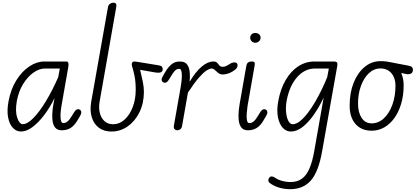

<svg xmlns="http://www.w3.org/2000/svg" viewBox="-20 -948 3024 1397"><path d="M133.5 9Q99.5 9 74.2 -17.2Q49 -43.5 39.2 -92.2Q29.5 -141 41.5 -208Q58 -298.5 99 -364Q140 -429.5 193.8 -465Q247.5 -500.5 302 -500.5H462.5Q475 -500.5 477.5 -489.2Q480 -478 476.5 -458.5L428 -182Q425 -165.5 422.5 -143.5Q420 -121.5 420.2 -100.8Q420.5 -80 425 -66.2Q429.5 -52.5 440.5 -52.5Q457.5 -52.5 472.2 -65Q487 -77.5 504 -106.5L512.5 -120.5Q523 -138.5 530.8 -146Q538.5 -153.5 548.5 -153.5Q558.5 -153.5 565 -147Q571.5 -140.5 571.5 -127.5Q571.5 -120 562.2 -104Q553 -88 541 -68Q519.5 -33 493 -16.5Q466.5 0 429 0Q379 0 365.8 -52.5Q352.5 -105 370 -198.5L377 -235Q343.5 -166 301.5 -110.8Q259.5 -55.5 216 -23.2Q172.5 9 133.5 9ZM145.5 -44.5Q179.5 -44.5 223.8 -90Q268 -135.5 315 -213.2Q362 -291 404 -387.5L415 -449.5H307Q266 -449.5 223.8 -420Q181.5 -390.5 148.5 -337Q115.5 -283.5 102 -211Q89.5 -136.5 105.5 -90.5Q121.5 -44.5 145.5 -44.5Z M791 9Q735.5 9 698.8 -19Q662 -47 647.5 -95.8Q633 -144.5 643.5 -206.5L765.5 -895.5Q768 -911.5 779.8 -920Q791.5 -928.5 803.5 -928.5Q816.5 -928.5 822.8 -922.2Q829 -916 826 -898L705 -209.5Q697 -165.5 706 -127.8Q715 -90 739.8 -67Q764.5 -44 803 -44Q849.5 -44 886.8 -78Q924 -112 945.8 -169Q967.5 -226 967.5 -294.5Q967.5 -352.5 959 -394.5Q950.5 -436.5 941.5 -464Q939 -471.5 938.8 -481Q938.5 -490.5 945 -496.5Q951.5 -502.5 970 -499.5L1136 -472.5Q1152.5 -470 1158.2 -462.2Q1164 -454.5 1164 -445.5Q1164 -427 1149.5 -421.8Q1135 -416.5 1111.5 -420.5L999.5 -440Q1011.5 -391.5 1019.2 -352.5Q1027 -313.5 1027 -280Q1027 -197 995 -131.8Q963 -66.5 909.5 -28.8Q856 9 791 9Z M1269.5 0Q1258.5 0 1250.5 -8.2Q1242.5 -16.5 1245 -32.5L1295 -316.5Q1298 -333.5 1300.5 -355.8Q1303 -378 1303.2 -398.8Q1303.5 -419.5 1299 -433.2Q1294.5 -447 1284 -447Q1267 -447 1253.8 -434.5Q1240.5 -422 1224 -393L1215.5 -379Q1205 -361 1197.2 -353.5Q1189.5 -346 1179.5 -346Q1169.5 -346 1162.8 -352.5Q1156 -359 1156 -371.5Q1156 -379 1165.5 -395.2Q1175 -411.5 1187 -431.5Q1209 -467 1236.2 -486Q1263.5 -505 1306 -499Q1330 -495.5 1343.2 -476.2Q1356.5 -457 1360.2 -425.2Q1364 -393.5 1359.5 -352.5Q1402 -424.5 1446.5 -462.5Q1491 -500.5 1532 -500.5Q1552 -500.5 1560.2 -491Q1568.5 -481.5 1576.2 -471.8Q1584 -462 1602.5 -462Q1615 -462 1629.5 -469.5Q1644 -477 1651.5 -482.5Q1665 -491.5 1678 -493.5Q1691 -495.5 1699.8 -490.5Q1708.5 -485.5 1708.5 -473.5Q1708.5 -463.5 1703.8 -455.5Q1699 -447.5 1690.5 -440.8Q1682 -434 1670.5 -427Q1652 -415.5 1632.2 -410.8Q1612.5 -406 1601 -406Q1581.5 -406 1568 -417Q1554.5 -428 1543.2 -438.8Q1532 -449.5 1519.5 -449.5Q1506 -449.5 1483.8 -435.8Q1461.5 -422 1428.2 -384.2Q1395 -346.5 1347.5 -274.5L1305 -33Q1302.5 -16 1292.5 -8Q1282.5 0 1269.5 0Z M1838 -637Q1822 -637 1811.2 -647.8Q1800.5 -658.5 1800.5 -673.5Q1800.5 -688 1810.5 -698Q1820.5 -708 1838 -708Q1853.5 -708 1864.8 -698.8Q1876 -689.5 1876 -673.5Q1876 -658.5 1865 -647.8Q1854 -637 1838 -637ZM1783 0Q1758.5 0 1743.2 -13Q1728 -26 1721.2 -51Q1714.5 -76 1715.2 -112Q1716 -148 1724 -194L1772 -467Q1774 -479 1778.8 -486.5Q1783.5 -494 1792.2 -497.2Q1801 -500.5 1814 -500.5Q1828.5 -500.5 1832 -493.8Q1835.5 -487 1832.5 -470L1781 -176Q1777.5 -153 1775.2 -124Q1773 -95 1776.8 -73.8Q1780.5 -52.5 1794 -52.5Q1811.5 -52.5 1826.2 -65Q1841 -77.5 1858 -106.5L1866.5 -120.5Q1876.5 -138.5 1884.5 -146Q1892.5 -153.5 1902.5 -153.5Q1912.5 -153.5 1919 -147Q1925.5 -140.5 1925.5 -127.5Q1925.5 -120 1916 -104Q1906.5 -88 1895 -68Q1873.5 -33 1847 -16.5Q1820.5 0 1783 0Z M2091.5 428.5Q2046.5 428.5 2007.2 416Q1968 403.5 1941.5 382.5Q1933 375.5 1932.5 364.2Q1932 353 1941 342.5Q1946.5 335.5 1956.8 335.8Q1967 336 1978 343Q1998.5 358.5 2030.5 367.5Q2062.5 376.5 2094 376.5Q2143.5 376.5 2176.8 352.2Q2210 328 2231.5 278Q2253 228 2266.5 151L2335 -238Q2302.5 -169 2263.2 -113Q2224 -57 2181.5 -24Q2139 9 2096.5 9Q2062 9 2037 -18.5Q2012 -46 2002.2 -95.8Q1992.5 -145.5 2004.5 -212Q2021 -301.5 2058.8 -366Q2096.5 -430.5 2150.2 -465.5Q2204 -500.5 2268 -500.5H2408Q2427 -500.5 2432 -493Q2437 -485.5 2434 -468.5L2323.5 154Q2297.5 301.5 2242 365Q2186.5 428.5 2091.5 428.5ZM2109 -44Q2134.5 -44 2162.5 -66.2Q2190.5 -88.5 2219 -125.5Q2247.5 -162.5 2273.8 -207.8Q2300 -253 2322.5 -299.8Q2345 -346.5 2361 -387L2372.5 -449.5H2272.5Q2197 -449.5 2141.2 -385.8Q2085.5 -322 2065.5 -214.5Q2057.5 -165.5 2062 -126.8Q2066.5 -88 2079.5 -66Q2092.5 -44 2109 -44Z M2684 3Q2609.5 3 2566.8 -45.8Q2524 -94.5 2524 -179.5Q2524 -273 2553.2 -346Q2582.5 -419 2633.2 -461Q2684 -503 2748 -503Q2757.5 -503 2766.8 -502.8Q2776 -502.5 2787 -501.2Q2798 -500 2811.5 -497Q2813.5 -497 2829.5 -493.8Q2845.5 -490.5 2877 -484.5Q2908.5 -478.5 2956 -469.5Q2972.5 -466 2978.5 -458.5Q2984.5 -451 2984.5 -440.5Q2984.5 -419.5 2969 -412.2Q2953.5 -405 2932 -410L2899 -417Q2907.5 -398.5 2912.2 -375.8Q2917 -353 2917 -327Q2917 -255.5 2899.5 -195.2Q2882 -135 2850.5 -90.5Q2819 -46 2776.5 -21.5Q2734 3 2684 3ZM2684 -50.5Q2734 -50.5 2773.2 -87.2Q2812.5 -124 2835 -186.2Q2857.5 -248.5 2857.5 -325.5Q2857.5 -380.5 2828 -415.2Q2798.5 -450 2748 -450Q2701 -450 2664.2 -415.5Q2627.5 -381 2606.2 -323Q2585 -265 2585 -194Q2585 -130.5 2611 -90.5Q2637 -50.5 2684 -50.5Z"/></svg>

Font: Edu AU VIC WA NT Pre
Style: Regular
Weight: 400
Designer: Tina and Corey Anderson, Eben Sorkin, Mirko Velimirovic
Foundry: Google for Education
Version: Version 1.001